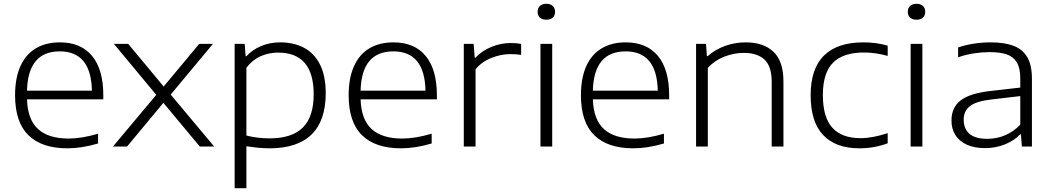

<svg xmlns="http://www.w3.org/2000/svg" viewBox="-20 -773 5548 1013"><path d="M525 -249H122.5Q126 -141.5 181 -91.8Q236 -42 342.5 -42Q410 -42 497.5 -67.5V-16Q411 9.5 335.5 9.5Q200.5 9.5 130 -59.5Q59.5 -128.5 59.5 -270.5Q59.5 -361.5 87.8 -424Q116 -486.5 169 -518Q222 -549.5 296 -549.5Q406.5 -549.5 465.8 -478Q525 -406.5 525 -269.5ZM122.5 -294.5H465Q462.5 -400 419.8 -451Q377 -502 295.5 -502Q127.5 -502 122.5 -294.5Z M880.5 -274 1110 0H1034L842 -230.5L650.5 0H576L804.5 -272.5L581 -541.5H656.5L843.5 -316.5L1031 -541.5H1103.5Z M1218 -541.5H1271L1276 -476.5H1280Q1312 -511 1358 -530.2Q1404 -549.5 1458 -549.5Q1528.5 -549.5 1582.5 -521.8Q1636.5 -494 1667.5 -434.2Q1698.5 -374.5 1698.5 -281Q1698.5 -136.5 1623.8 -63.5Q1549 9.5 1402.5 9.5Q1349 9.5 1280 -1.5V220H1218ZM1635 -275.5Q1635 -495.5 1447 -495.5Q1398 -495.5 1354.8 -476.2Q1311.5 -457 1280 -415.5V-58Q1306 -51 1338 -47Q1370 -43 1402 -43Q1520 -43 1577.5 -99.8Q1635 -156.5 1635 -275.5Z M2285 -249H1882.5Q1886 -141.5 1941 -91.8Q1996 -42 2102.5 -42Q2170 -42 2257.5 -67.5V-16Q2171 9.5 2095.5 9.5Q1960.5 9.5 1890 -59.5Q1819.5 -128.5 1819.5 -270.5Q1819.5 -361.5 1847.8 -424Q1876 -486.5 1929 -518Q1982 -549.5 2056 -549.5Q2166.5 -549.5 2225.8 -478Q2285 -406.5 2285 -269.5ZM1882.5 -294.5H2225Q2222.5 -400 2179.8 -451Q2137 -502 2055.5 -502Q1887.5 -502 1882.5 -294.5Z M2427 -541.5H2479L2484.5 -469H2489Q2521.5 -504.5 2571.8 -525.2Q2622 -546 2673.5 -546Q2704 -546 2729.5 -541.5V-483.5Q2705 -487.5 2671.5 -487.5Q2623.5 -487.5 2572.8 -467.5Q2522 -447.5 2489 -407.5V0H2427Z M2831.5 0V-541.5H2893.5V0ZM2816.5 -710.5Q2816.5 -730.5 2828.8 -741.8Q2841 -753 2862.5 -753Q2884 -753 2896.2 -741.8Q2908.5 -730.5 2908.5 -710.5Q2908.5 -691 2896.2 -680Q2884 -669 2862.5 -669Q2841 -669 2828.8 -680Q2816.5 -691 2816.5 -710.5Z M3510.5 -249H3108Q3111.5 -141.5 3166.5 -91.8Q3221.5 -42 3328 -42Q3395.5 -42 3483 -67.5V-16Q3396.5 9.5 3321 9.5Q3186 9.5 3115.5 -59.5Q3045 -128.5 3045 -270.5Q3045 -361.5 3073.2 -424Q3101.5 -486.5 3154.5 -518Q3207.5 -549.5 3281.5 -549.5Q3392 -549.5 3451.2 -478Q3510.5 -406.5 3510.5 -269.5ZM3108 -294.5H3450.5Q3448 -400 3405.2 -451Q3362.5 -502 3281 -502Q3113 -502 3108 -294.5Z M3652.5 -541.5H3705L3709.5 -477H3714Q3754.5 -512.5 3806.2 -531Q3858 -549.5 3914.5 -549.5Q4008.5 -549.5 4061 -499.8Q4113.5 -450 4113.5 -343.5V0H4051.5V-342.5Q4051.5 -422.5 4013.8 -458.2Q3976 -494 3904.5 -494Q3854 -494 3803 -474.8Q3752 -455.5 3714.5 -415V0H3652.5Z M4257 -270.5Q4257 -411 4327.8 -480.2Q4398.5 -549.5 4535 -549.5Q4605 -549.5 4663.5 -532V-478Q4600 -496 4538 -496Q4428.5 -496 4375 -442.2Q4321.5 -388.5 4321.5 -272Q4321.5 -154 4371.5 -99Q4421.5 -44 4520.5 -44Q4582 -44 4663.5 -70.5V-17Q4592.5 9.5 4514.5 9.5Q4389.5 9.5 4323.2 -60.2Q4257 -130 4257 -270.5Z M4784.5 0V-541.5H4846.5V0ZM4769.5 -710.5Q4769.5 -730.5 4781.8 -741.8Q4794 -753 4815.5 -753Q4837 -753 4849.2 -741.8Q4861.5 -730.5 4861.5 -710.5Q4861.5 -691 4849.2 -680Q4837 -669 4815.5 -669Q4794 -669 4781.8 -680Q4769.5 -691 4769.5 -710.5Z M5424.5 -357.5V0H5371.5L5366.5 -64H5362Q5331 -31 5281.8 -11.2Q5232.5 8.5 5178 8.5Q5122 8.5 5082 -9.2Q5042 -27 5021 -59.8Q5000 -92.5 5000 -137Q5000 -206 5048.8 -243.5Q5097.5 -281 5206.5 -293L5363 -311V-359.5Q5363 -413.5 5344.8 -443.8Q5326.5 -474 5291.5 -486Q5256.5 -498 5200.5 -498Q5161.5 -498 5118.5 -491.5Q5075.5 -485 5035 -470.5V-522.5Q5071.5 -535.5 5116.8 -542.5Q5162 -549.5 5205.5 -549.5Q5279 -549.5 5327 -531.5Q5375 -513.5 5399.8 -471.5Q5424.5 -429.5 5424.5 -357.5ZM5363 -115V-266L5209 -248Q5131 -239 5097.8 -213.5Q5064.5 -188 5064.5 -141.5Q5064.5 -93 5095.2 -66.8Q5126 -40.5 5189 -40.5Q5238 -40.5 5282.8 -59.2Q5327.5 -78 5363 -115Z"/></svg>

Font: Encode Sans Expanded Light
Style: Regular
Weight: 300
Width: 7
Designer: Multiple Designers
Foundry: Impallari Type
Version: Version 2.000